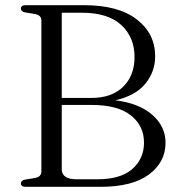

<svg xmlns="http://www.w3.org/2000/svg" viewBox="-20 -720 688 740"><path d="M618 -169.5Q618 -95 554 -47.5Q490 0 368.5 0H79Q60.5 0 60.5 -13Q60.5 -24.5 77.5 -28L114.5 -34Q139.5 -38.5 139.5 -59V-641Q139.5 -661.5 114.5 -666L77.5 -672Q60.5 -675.5 60.5 -687Q60.5 -700 79 -700H304Q436.5 -700 507.2 -645.2Q578 -590.5 578 -503Q578 -443.5 540 -397.2Q502 -351 424 -333.5Q515 -322.5 566.5 -277.8Q618 -233 618 -169.5ZM295.5 -671H218V-342.5H331.5Q410.5 -342.5 454.5 -385.5Q498.5 -428.5 498.5 -500.5Q498.5 -576.5 447.2 -623.8Q396 -671 295.5 -671ZM333.5 -315.5H218V-68.5Q218 -29 275 -29H354.5Q445.5 -29 490.2 -68.8Q535 -108.5 535 -170.5Q535 -235 484.5 -275.2Q434 -315.5 333.5 -315.5Z"/></svg>

Font: Fraunces 9pt S000 Light
Style: Regular
Weight: 300
Version: Version 1.000; ttfautohint (v1.8.3)